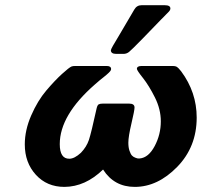

<svg xmlns="http://www.w3.org/2000/svg" viewBox="-20 -714 783 745"><path d="M76.2 -153.8Q76.2 -209 101.1 -266.1Q126 -323.2 159.4 -362.5Q192.9 -401.9 220.5 -427Q248 -452.1 257.8 -456.1Q262.7 -458 272.9 -458H394Q411.1 -458 411.1 -445.8Q411.1 -443.8 410.2 -441.9Q409.2 -439.9 407 -437Q404.8 -434.1 401.9 -431.6Q398.9 -429.2 393.6 -424.1Q388.2 -418.9 382.1 -414.6Q376 -410.2 366.5 -402.1Q356.9 -394 348.1 -386.2Q211.9 -267.1 211.9 -154.8Q211.9 -97.7 249 -98.1Q269 -98.1 293.9 -121.1Q315.9 -144 325 -171.1Q334 -198.2 355 -293.9Q357.9 -306.2 363 -309.1Q368.2 -312 378.9 -312H481Q502 -312 502 -296.9Q502 -285.6 490 -234.9Q478 -184.1 478 -160.2Q478 -142.1 482.4 -129.2Q486.8 -116.2 491.9 -110.6Q497.1 -105 505.1 -102.1Q513.2 -99.1 515.6 -99.1Q518.1 -99.1 522 -99.1Q556.2 -102.1 580.1 -147Q604 -191.9 604 -243.2Q604 -290 581.1 -335.9Q558.1 -381.8 534.7 -411.4Q511.2 -440.9 511.2 -446.8Q511.2 -458 529.8 -458H650.9Q660.6 -458 666.3 -454.6Q671.9 -451.2 683.1 -437Q743.2 -356 743.2 -257.8Q743.2 -144 667.5 -66.4Q591.8 11.2 502.9 11.2Q422.9 11.2 379.9 -56.2Q311 10.7 230 11.2Q162.1 11.2 119.1 -35.9Q76.2 -83 76.2 -153.8ZM410.2 -519Q410.2 -524.9 442.4 -577.1Q474.6 -631.3 501 -676.8Q510.7 -693.8 529.3 -693.8H619.1Q641.1 -693.8 641.1 -681.2Q641.1 -679.2 640.6 -677.5Q640.1 -675.8 638.7 -673.3Q637.2 -670.9 635.7 -669.4Q634.3 -668 631.1 -664.6Q627.9 -661.1 624.5 -658Q621.1 -654.8 615.7 -648.9Q610.4 -643.1 605 -638.2Q574.2 -606 533.2 -564Q490.2 -520 480.7 -512.5Q471.2 -504.9 459 -504.9H431.2Q410.2 -504.9 410.2 -519Z"/></svg>

Font: CMU Sans Serif
Style: BoldOblique
Weight: 700
Italic angle: -12°
Version: Version 0.7.0